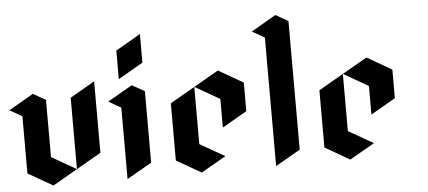

<svg xmlns="http://www.w3.org/2000/svg" viewBox="-149 -1194 2983 1339"><g transform="rotate(-5 1342.5 -525.0)"><path d="M-86.9 -549.8Q-57.6 -533.2 0 -500Q0 -366.2 0 -99.6Q57.6 -66.4 173.8 0Q231.4 -33.2 346.7 -99.6Q289.1 -132.8 173.8 -199.2Q173.8 -333 173.8 -599.6Q144.5 -616.2 85.9 -649.4Q28.3 -616.2 -86.9 -549.8ZM346.7 -599.6Q346.7 -571.3 346.7 -515.6Q346.7 -377 346.7 -99.6Q404.3 -132.8 519.5 -199.2Q519.5 -366.2 519.5 -699.2Q461.9 -666 346.7 -599.6Z M605.5 -549.8Q663.1 -583 778.3 -649.4Q807.6 -632.8 866.2 -599.6Q866.2 -432.6 866.2 -99.6Q808.6 -66.4 692.4 0Q692.4 -166 692.4 -500Q664.1 -516.6 605.5 -549.8ZM692.4 -699.2Q692.4 -766.6 692.4 -899.4Q750 -932.6 866.2 -1000Q866.2 -932.6 866.2 -799.8Q808.6 -766.6 692.4 -699.2Z M1211.9 -599.6Q1211.9 -465.8 1211.9 -199.2Q1270.5 -166 1385.7 -99.6Q1328.1 -66.4 1211.9 0Q1154.3 -33.2 1039.1 -99.6Q1039.1 -166 1039.1 -299.8Q1039.1 -366.2 1039.1 -500Q1096.7 -533.2 1211.9 -599.6ZM1211.9 -599.6Q1270.5 -566.4 1385.7 -500Q1385.7 -432.6 1385.7 -299.8Q1443.4 -333 1558.6 -399.4Q1558.6 -465.8 1558.6 -599.6Q1501 -632.8 1385.7 -699.2Q1328.1 -666 1211.9 -599.6Z M1645.5 -949.2Q1674.8 -932.6 1732.4 -899.4Q1732.4 -599.6 1732.4 0Q1790 -33.2 1906.2 -99.6Q1906.2 -399.4 1906.2 -1000Q1877 -1016.6 1818.4 -1049.8Q1760.7 -1016.6 1645.5 -949.2Z M2252 -599.6Q2252 -465.8 2252 -199.2Q2310.5 -166 2425.8 -99.6Q2368.2 -66.4 2252 0Q2194.3 -33.2 2079.1 -99.6Q2079.1 -166 2079.1 -299.8Q2079.1 -366.2 2079.1 -500Q2136.7 -533.2 2252 -599.6ZM2252 -599.6Q2310.5 -566.4 2425.8 -500Q2425.8 -432.6 2425.8 -299.8Q2483.4 -333 2598.6 -399.4Q2598.6 -465.8 2598.6 -599.6Q2541 -632.8 2425.8 -699.2Q2368.2 -666 2252 -599.6Z"/></g></svg>

Font: DreiFraktur
Style: Regular
Weight: 400
Designer: JayCobs
Version: Version 1.2